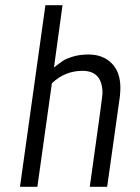

<svg xmlns="http://www.w3.org/2000/svg" viewBox="-20 -720 540 740"><path d="M375 -360Q375 -447 298 -447Q230 -447 180 -399L124 0H57L155 -700H221L188 -460Q210 -477 222.5 -485.5Q235 -494 261.5 -502Q288 -510 321 -510Q376 -510 410 -476.5Q444 -443 444 -381Q444 -368 442 -348L393 0H326Q375 -347 375 -360Z"/></svg>

Font: Gudea
Style: Italic
Weight: 400
Version: Version 1.002